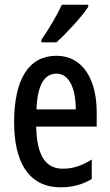

<svg xmlns="http://www.w3.org/2000/svg" viewBox="-20 -786 468 816"><path d="M355 -757V-766H243C222 -721 193 -671 156 -617V-606H220C262 -644 329 -716 355 -757ZM220 -549C102 -549 40 -449 40 -266C40 -106 96 10 238 10C286 10 330 -1 370 -25V-108C327 -81 289 -69 247 -69C172 -69 136 -128 134 -248H391V-309C391 -447 333 -549 220 -549ZM220 -473C276 -473 302 -406 302 -321H135C139 -426 169 -473 220 -473Z"/></svg>

Font: Noto Sans Malayalam ExtraCondensed Medium
Style: Regular
Weight: 500
Width: 2
Designer: Jelle Bosma - Monotype Design Team
Foundry: Monotype Imaging Inc.
Version: Version 2.104